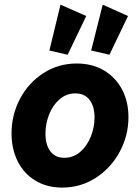

<svg xmlns="http://www.w3.org/2000/svg" viewBox="-20 -810 610 837"><path d="M30.3 -228.5Q30.3 -309.1 67.1 -379.2Q104 -449.2 169.2 -491.2Q234.4 -533.2 314.9 -533.2Q381.8 -533.2 432.9 -503.2Q483.9 -473.1 512 -420.2Q540 -367.2 540 -299.3Q540 -219.2 502 -148.4Q463.9 -77.6 397.7 -34.9Q331.5 7.8 251 7.8Q184.6 7.8 134.5 -22.5Q84.5 -52.7 57.4 -106.4Q30.3 -160.2 30.3 -228.5ZM392.1 -297.9Q392.1 -346.7 370.4 -374.8Q348.6 -402.8 308.6 -402.8Q269.5 -402.8 239.7 -377.2Q210 -351.6 194.1 -311Q178.2 -270.5 178.2 -227.5Q178.2 -178.7 199.5 -150.4Q220.7 -122.1 260.7 -122.1Q299.8 -122.1 329.6 -147.7Q359.4 -173.3 375.7 -214.1Q392.1 -254.9 392.1 -297.9ZM377.4 -589.8 427.7 -789.6 538.1 -740.2 457 -571.3ZM195.3 -589.8 243.7 -789.6 356 -740.2 274.9 -571.3Z"/></svg>

Font: Reddit Sans Vanilla ExtraBold
Style: Italic
Weight: 800
Italic angle: -11.25°
Designer: Stephen Hutchings
Version: Version 1.013